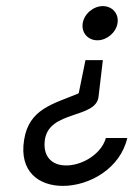

<svg xmlns="http://www.w3.org/2000/svg" viewBox="-20 -614 443 629"><path d="M186 -5C273 -5 374 -62 397 -162H327C310 -103 236 -65 182 -73C147 -78 120 -104 127 -156C141 -254 297 -224 303 -299L317 -417H260L238 -309L235 -307C153 -273 75 -257 59 -156C42 -51 108 -5 186 -5ZM299 -482C330 -482 360 -507 365 -538C370 -569 348 -594 317 -594C286 -594 256 -569 251 -538C246 -507 268 -482 299 -482Z"/></svg>

Font: Charger Pro
Style: LitObl
Weight: 300
Designer: Jasper
Foundry: Cannot Into Space Fonts
Version: Version 1.09